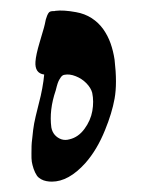

<svg xmlns="http://www.w3.org/2000/svg" viewBox="-20 -338 280 365"><path d="M102.5 -195.8Q98.6 -195.3 95.7 -191.2Q92.8 -187 91.3 -183.8Q89.8 -180.7 87.9 -173.8Q85.9 -167 85.9 -166Q73.2 -128.9 77.6 -95.7Q79.1 -87.4 84.2 -81.5Q89.4 -75.7 96.7 -73.2Q104 -70.8 112.3 -73.2Q128.9 -77.1 140.6 -93Q152.3 -108.9 155.5 -127Q158.7 -145 155.3 -161.6Q152.8 -170.9 144.3 -179.7Q135.7 -188.5 124 -193.1Q112.3 -197.8 102.5 -195.8ZM64 -196.3Q45.9 -198.7 47.4 -220.7Q48.3 -233.9 55.4 -257.6Q62.5 -281.2 63.5 -285.2Q64 -286.1 65.2 -292Q66.4 -297.9 67.1 -301Q67.9 -304.2 69.6 -308.3Q71.3 -312.5 73.2 -314.5Q74.7 -315.9 76.7 -316.4Q78.6 -316.9 81.8 -316.9Q85 -316.9 85.4 -317.4Q100.6 -319.3 124.5 -314.9Q141.1 -312 154.3 -303.5Q167.5 -294.9 176.3 -282.5Q185.1 -270 190.2 -255.6Q195.3 -241.2 197.8 -224.6Q203.1 -179.2 197.8 -150.4Q192.9 -123 179.7 -90.8Q164.6 -53.2 142.1 -27.8Q110.4 7.3 78.6 7.3Q73.2 7.3 68.1 6.3Q63 5.4 58.1 2.7Q53.2 0 50.3 -3.9Q46.4 -9.8 43.9 -17.1Q41.5 -24.4 40.5 -30.3Q39.6 -36.1 39.8 -46.4Q40 -56.6 40 -60.8Q40 -64.9 41.5 -76.9Q43 -88.9 43 -90.8Q44.4 -102.5 47.9 -117.2Q51.3 -131.8 54.4 -143.6Q57.6 -155.3 60.3 -169.9Q63 -184.6 64 -196.3Z"/></svg>

Font: Urdu Khush Khati
Style: Regular
Weight: 400
Version: Version 001.500